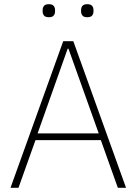

<svg xmlns="http://www.w3.org/2000/svg" viewBox="-20 -894 650 914"><path d="M541 0 460 -227H149L68 0H30L281 -698H329L580 0ZM306 -662H302L159 -259H450ZM213 -812Q196 -812 189.5 -820Q183 -828 183 -839V-847Q183 -858 189.5 -866Q196 -874 213 -874Q229 -874 235.5 -866Q242 -858 242 -847V-839Q242 -828 235.5 -820Q229 -812 213 -812ZM395 -812Q379 -812 372.5 -820Q366 -828 366 -839V-847Q366 -858 372.5 -866Q379 -874 395 -874Q412 -874 418.5 -866Q425 -858 425 -847V-839Q425 -828 418.5 -820Q412 -812 395 -812Z"/></svg>

Font: IBM Plex Sans ExtLt
Style: Regular
Weight: 200
Designer: Mike Abbink, Paul van der Laan, Pieter van Rosmalen
Foundry: Bold Monday
Version: Version 3.005